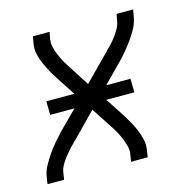

<svg xmlns="http://www.w3.org/2000/svg" viewBox="-83 -600 667 681"><g transform="rotate(-15 250.0 -260.0)"><path d="M10 0 14 -26Q17 -46 27.5 -65Q38 -84 50 -101.5Q62 -119 76 -135.5Q90 -152 104 -167L172 -235H83L82 -285H185L138 -357Q128 -372 119.5 -388Q111 -404 103.5 -421Q96 -438 92 -456.5Q88 -475 91 -494L96 -520H157L152 -494Q150 -479 153.5 -464.5Q157 -450 162.5 -437Q168 -424 174.5 -411.5Q181 -399 189 -387L241 -306L326 -392Q328 -394 331 -396.5Q334 -399 336 -402V-403Q347 -413 356.5 -423.5Q366 -434 374 -445Q382 -456 389 -468.5Q396 -481 398 -494L403 -520H464L459 -494Q456 -474 446 -455Q436 -436 423.5 -418.5Q411 -401 397.5 -384.5Q384 -368 369 -353L302 -285H391L392 -235H289L336 -163Q345 -148 354 -132Q363 -116 370 -99Q377 -82 381 -63.5Q385 -45 382 -26L378 0H317L321 -26Q324 -41 320 -55.5Q316 -70 311 -83Q306 -96 299.5 -108.5Q293 -121 285 -133L232 -214L148 -128Q146 -126 143 -123.5Q140 -121 137 -118V-117Q126 -107 117 -96.5Q108 -86 99.5 -75Q91 -64 84 -51.5Q77 -39 75 -26L71 0Z"/></g></svg>

Font: Iosevka Term Curly Lt Obl
Style: Regular
Weight: 300
Italic angle: -9°
Designer: Belleve Invis
Foundry: Belleve Invis
Version: Version 32.3.0